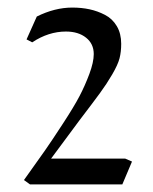

<svg xmlns="http://www.w3.org/2000/svg" viewBox="-20 -902 407 512"><path d="M43.9 -421.9Q81.5 -474.6 99.9 -500.7Q118.2 -526.9 147.9 -572.5Q177.7 -618.2 192.1 -645.8Q206.5 -673.3 218.3 -704.8Q230 -736.3 230 -757.8Q230 -785.2 209.5 -801.5Q189 -817.9 155.8 -817.9Q109.4 -817.9 65.9 -789.1L50.8 -796.9L78.1 -857.9Q126 -881.8 172.9 -881.8Q197.3 -881.8 218.8 -877.2Q240.2 -872.6 260 -862.3Q279.8 -852.1 291.5 -832.3Q303.2 -812.5 303.2 -785.2Q303.2 -763.7 298.8 -746.6Q294.4 -729.5 279.3 -703.6Q264.2 -677.7 246.8 -654.1Q229.5 -630.4 191.9 -581.1L116.2 -479H314L332 -471.2L306.2 -410.2H60.1Z"/></svg>

Font: Dehuti Alt
Style: Bold
Weight: 700
Version: Version 1.2